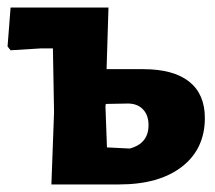

<svg xmlns="http://www.w3.org/2000/svg" viewBox="-21 -488 568 508"><path d="M115 0 122 -191 119 -360H88L7 -355L-1 -365L7 -468H266L261 -305H358Q438 -305 479.5 -272Q521 -239 521 -176Q521 -94 460.5 -47Q400 0 294 0ZM258 -207 262 -98 322 -95Q372 -108 372 -157Q372 -184 356.5 -199.5Q341 -215 314 -214L259 -213Z"/></svg>

Font: Alegreya Sans SC ExtraBold
Style: Regular
Weight: 800
Designer: Juan Pablo del Peral
Foundry: Huerta Tipografica
Version: Version 2.007